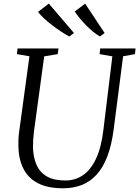

<svg xmlns="http://www.w3.org/2000/svg" viewBox="-20 -1004 750 1034"><path d="M643 -701 592 -306Q581 -221.5 557.8 -161.2Q534.5 -101 500 -63.2Q465.5 -25.5 420.2 -7.8Q375 10 319.5 10Q237 10 184.2 -17.5Q131.5 -45 106 -95.8Q80.5 -146.5 79 -215.5Q78.5 -233 79.2 -251.8Q80 -270.5 82.5 -290L138.5 -701L71 -712.5L74.5 -743H295L291 -712.5L218 -700.5L163 -296.5Q160 -273 158.8 -251.8Q157.5 -230.5 157.5 -210.5Q159 -157 176.5 -116.8Q194 -76.5 231.8 -54.2Q269.5 -32 332 -32Q385.5 -32 427.5 -61Q469.5 -90 497.8 -150.8Q526 -211.5 537 -306L585 -700.5L516.5 -712.5L519.5 -743H710L707 -712.5ZM543.5 -826 518 -807.5Q498.5 -819 479 -835.2Q459.5 -851.5 441.5 -870Q423.5 -888.5 408.5 -907Q393.5 -925.5 382.5 -942L438.5 -984.5ZM378.5 -826 353 -807.5Q331.5 -819 307.5 -835Q283.5 -851 260 -869Q236.5 -887 216.8 -905.2Q197 -923.5 185 -940L243 -984.5Z"/></svg>

Font: Merriweather 72pt Light
Style: Italic
Weight: 300
Italic angle: -7.8°
Version: Version 2.101